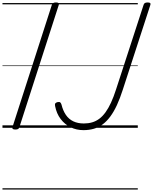

<svg xmlns="http://www.w3.org/2000/svg" viewBox="-20 -1035 1239 1555"><path d="M104 14Q90 14 84 9.5Q78 5 81 -6L400 -996Q404 -1006 411 -1010.5Q418 -1015 433 -1015Q448 -1015 454 -1010.5Q460 -1006 456 -995L137 -5Q134 5 127 9.5Q120 14 104 14ZM656 19Q599 19 551.5 -4.5Q504 -28 471 -71.5Q438 -115 426 -177Q423 -192 428.5 -198.5Q434 -205 446 -208Q461 -211 467.5 -206Q474 -201 478 -188Q490 -139 513.5 -104.5Q537 -70 573.5 -52.5Q610 -35 659 -35Q695 -35 726 -44Q757 -53 784 -73Q811 -93 834.5 -125.5Q858 -158 879 -203.5Q900 -249 920 -311L1143 -996Q1146 -1006 1153.5 -1010.5Q1161 -1015 1176 -1015Q1191 -1015 1196 -1010.5Q1201 -1006 1198 -996L975 -310Q952 -238 927 -184Q902 -130 873.5 -91.5Q845 -53 812.5 -28.5Q780 -4 741 7.5Q702 19 656 19ZM0 490H1096V500H0ZM0 -20H1096V0H0ZM0 -505H1096V-500H0ZM0 -1010H1096V-1000H0Z"/></svg>

Font: Playwrite AU VIC Guides
Style: Regular
Weight: 400
Designer: Veronika Burian, José Scaglione
Foundry: TypeTogether
Version: Version 1.003